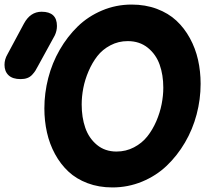

<svg xmlns="http://www.w3.org/2000/svg" viewBox="-58 -820 988 849"><path d="M523.9 -799.8Q585 -799.8 635.7 -780.8Q686.5 -761.7 721.9 -728.8Q757.3 -695.8 781.7 -651.1Q806.2 -606.4 817.6 -555.7Q829.1 -504.9 829.1 -449.2Q829.1 -380.9 811.5 -314.2Q793.9 -247.6 759.8 -189.5Q725.6 -131.3 679 -86.9Q632.3 -42.5 570.1 -16.8Q507.8 8.8 439 8.8Q378.9 8.8 329.1 -10Q279.3 -28.8 244.4 -61.5Q209.5 -94.2 185.3 -138.7Q161.1 -183.1 149.7 -234.1Q138.2 -285.2 138.2 -340.8Q138.2 -408.2 155.3 -474.9Q172.4 -541.5 206.1 -599.9Q239.7 -658.2 285.6 -702.9Q331.5 -747.6 393.3 -773.7Q455.1 -799.8 523.9 -799.8ZM506.8 -638.2Q465.3 -638.2 430.2 -619.6Q395 -601.1 372.3 -571.8Q349.6 -542.5 333.5 -504.9Q317.4 -467.3 310.3 -430.2Q303.2 -393.1 303.2 -357.9Q303.2 -300.8 319.1 -254.9Q335 -209 370.6 -179.4Q406.2 -149.9 457 -149.9Q499 -149.9 534.4 -168.5Q569.8 -187 593.3 -216.6Q616.7 -246.1 633.1 -283.9Q649.4 -321.8 656.7 -359.4Q664.1 -397 664.1 -432.1Q664.1 -488.8 647.9 -534.2Q631.8 -579.6 595.5 -608.9Q559.1 -638.2 506.8 -638.2ZM184.1 -663.1 109.9 -527.8Q102.5 -513.7 98.1 -506.8Q93.8 -500 84.5 -489.7Q75.2 -479.5 62.5 -474.9Q49.8 -470.2 33.2 -470.2Q-2.4 -470.2 -20.3 -487.3Q-38.1 -504.4 -38.1 -533.2Q-38.1 -557.6 -24.9 -580.1L47.9 -715.8Q76.2 -768.1 126 -768.1Q193.8 -768.1 193.8 -705.1Q193.8 -683.6 184.1 -663.1Z"/></svg>

Font: BPreplay
Style: Bold Italic
Weight: 700
Italic angle: -6°
Designer: Magenta/George Triantafyllakos
Foundry: Magenta/George Triantafyllakos
Version: Version 1.00